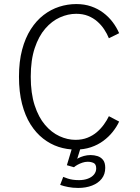

<svg xmlns="http://www.w3.org/2000/svg" viewBox="-20 -726 690 946"><path d="M365.5 200Q351 200 339 198.8Q327 197.5 316 195.5Q305 193.5 295.2 190.8Q285.5 188 276.5 185L291.5 145.5Q302.5 150 314 153.8Q325.5 157.5 339 159.5Q352.5 161.5 369.5 161.5Q394 161.5 413.2 154.2Q432.5 147 443.2 133.8Q454 120.5 454 104Q454 83 441.2 77Q428.5 71 412 71Q399 71 385.8 75.5Q372.5 80 361.8 86Q351 92 344.5 98L309.5 88L336 0H378L354 77.5L346.5 68.5Q352.5 60.5 364.8 53.8Q377 47 393.2 42.5Q409.5 38 426.5 38Q444 38 460.5 43.2Q477 48.5 487.8 62Q498.5 75.5 498.5 101Q498.5 132.5 481.2 154.5Q464 176.5 433.8 188.2Q403.5 200 365.5 200ZM352.5 11Q309.5 11 268.8 -2.2Q228 -15.5 192.5 -43.2Q157 -71 130.2 -113.5Q103.5 -156 88.5 -214.5Q73.5 -273 73.5 -348Q73.5 -423 89 -481.2Q104.5 -539.5 131.8 -582Q159 -624.5 194.8 -652Q230.5 -679.5 271.8 -692.8Q313 -706 356 -706Q396 -706 429.2 -694.5Q462.5 -683 489 -663Q515.5 -643 535 -617.2Q554.5 -591.5 567 -562.5L516.5 -537.5Q507.5 -560 493.2 -581.5Q479 -603 459.2 -620.2Q439.5 -637.5 413.8 -647.8Q388 -658 355.5 -658Q315 -658 275.2 -640.2Q235.5 -622.5 203 -585Q170.5 -547.5 151 -488.8Q131.5 -430 131.5 -348Q131.5 -266 150.8 -207Q170 -148 202 -110.5Q234 -73 273.2 -55Q312.5 -37 352 -37Q385 -37 411.2 -47.5Q437.5 -58 457.5 -75.2Q477.5 -92.5 492.2 -113Q507 -133.5 516.5 -153.5L567 -127Q555 -101 535.2 -76.2Q515.5 -51.5 488.8 -31.8Q462 -12 427.8 -0.5Q393.5 11 352.5 11Z"/></svg>

Font: Trispace Thin ExtraLight
Style: Regular
Weight: 250
Version: Version 1.210